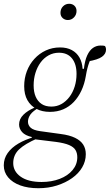

<svg xmlns="http://www.w3.org/2000/svg" viewBox="-39 -751 581 1016"><path d="M164 245Q109 245 68 230Q27 215 4 187.5Q-19 160 -19 124Q-19 88 1.5 59Q22 30 58.5 8.5Q95 -13 142 -26L160 -19Q93 10 62 39.5Q31 69 31 112Q31 156 70.5 184Q110 212 181 212Q234 212 277 195.5Q320 179 345 149Q370 119 370 81Q370 59 360.5 43Q351 27 326.5 16.5Q302 6 258 0L152 -13Q147 -14 141 -15Q135 -16 129 -17V-26Q94 -34 78 -52Q62 -70 62 -92Q62 -121 84.5 -143.5Q107 -166 145 -182V-197L174 -186Q134 -163 121.5 -144.5Q109 -126 109 -107Q109 -88 123.5 -75Q138 -62 173 -57L282 -42Q329 -36 358.5 -21.5Q388 -7 401.5 14.5Q415 36 415 65Q415 102 396 134.5Q377 167 342.5 191.5Q308 216 262.5 230.5Q217 245 164 245ZM225 -159Q184 -159 153.5 -175Q123 -191 106 -221Q89 -251 89 -295Q89 -337 103 -374Q117 -411 143 -439.5Q169 -468 203.5 -484Q238 -500 279 -500Q315 -500 341 -486Q367 -472 381.5 -446.5Q396 -421 398 -387H405Q410 -431 422.5 -458Q435 -485 453 -497.5Q471 -510 493 -510Q501 -510 507 -509.5Q513 -509 517 -507Q519 -504 520.5 -499.5Q522 -495 522 -488Q522 -466 500.5 -450.5Q479 -435 426 -426L445 -450Q439 -436 433.5 -421.5Q428 -407 423.5 -389.5Q419 -372 415 -348Q408 -306 391.5 -271Q375 -236 351 -211Q327 -186 295.5 -172.5Q264 -159 225 -159ZM233 -187Q262 -187 286 -200.5Q310 -214 328 -237.5Q346 -261 356 -292.5Q366 -324 366 -360Q366 -412 342 -442Q318 -472 273 -472Q243 -472 218 -458Q193 -444 175.5 -420Q158 -396 148.5 -365Q139 -334 139 -299Q139 -264 150 -239Q161 -214 181.5 -200.5Q202 -187 233 -187ZM320 -645Q304 -645 292.5 -655.5Q281 -666 281 -683Q281 -704 294.5 -717.5Q308 -731 327 -731Q344 -731 355 -720.5Q366 -710 366 -693Q366 -673 352.5 -659Q339 -645 320 -645Z"/></svg>

Font: Source Serif 4 Light
Style: Italic
Weight: 300
Italic angle: -12°
Designer: Frank Grießhammer
Foundry: Adobe Systems Incorporated
Version: Version 4.004;hotconv 1.0.116;makeotfexe 2.5.65601